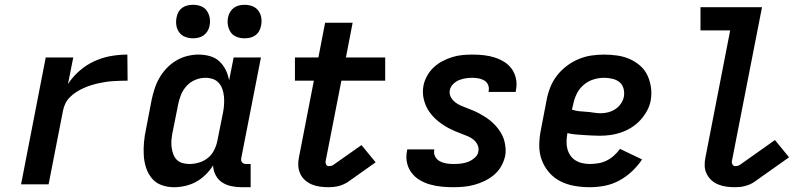

<svg xmlns="http://www.w3.org/2000/svg" viewBox="-20 -770 3340 802"><path d="M68 0 171 -530H286L264 -419Q284 -450 313 -475Q342 -500 375.5 -515Q409 -530 443.5 -536Q478 -542 512 -542L513 -433Q497 -433 482 -432.5Q467 -432 451 -431Q435 -430 419.5 -427.5Q404 -425 388.5 -421.5Q373 -418 357.5 -413Q342 -408 327 -401Q312 -394 298 -385Q284 -376 272 -364Q260 -352 253 -337.5Q246 -323 243 -307L183 0Z M707 12Q679 12 654.5 3Q630 -6 614 -25.5Q598 -45 590 -70Q582 -95 580.5 -122Q579 -149 581.5 -176.5Q584 -204 590 -231L613 -351Q618 -375 625.5 -398.5Q633 -422 645.5 -444Q658 -466 676 -485Q694 -504 716 -517Q738 -530 762 -536Q786 -542 809 -542Q834 -542 857 -535.5Q880 -529 896.5 -513.5Q913 -498 923 -477.5Q933 -457 937 -434L956 -530H1070L988 -111Q987 -106 987.5 -101Q988 -96 991 -92Q994 -88 999 -86.5Q1004 -85 1009 -85H1027V12H990Q967 12 946 7.5Q925 3 908 -8Q891 -19 881 -38Q871 -57 870 -79Q857 -58 838.5 -40Q820 -22 799 -10.5Q778 1 754 6.5Q730 12 707 12ZM771 -85Q791 -85 811.5 -91Q832 -97 848.5 -110.5Q865 -124 874.5 -143Q884 -162 888 -182L912 -302Q915 -318 916 -334.5Q917 -351 915.5 -367Q914 -383 909 -397.5Q904 -412 894 -423.5Q884 -435 869 -440Q854 -445 838 -445Q817 -445 796 -436.5Q775 -428 759.5 -411Q744 -394 736 -374Q728 -354 724 -333L700 -213Q697 -198 696 -183Q695 -168 697 -153.5Q699 -139 704 -125.5Q709 -112 718.5 -102.5Q728 -93 742 -89Q756 -85 771 -85Z M1001 -610Q984 -610 968.5 -616Q953 -622 944 -635Q935 -648 932 -665Q929 -682 933 -699Q935 -710 941.5 -720.5Q948 -731 958 -738Q968 -745 979.5 -747.5Q991 -750 1002 -750Q1019 -750 1034.5 -744Q1050 -738 1059.5 -725Q1069 -712 1071.5 -695Q1074 -678 1070 -661Q1068 -650 1062 -639.5Q1056 -629 1046 -622Q1036 -615 1024.5 -612.5Q1013 -610 1001 -610ZM786 -610Q769 -610 753.5 -616Q738 -622 728.5 -635Q719 -648 716.5 -665Q714 -682 718 -699Q720 -710 726 -720.5Q732 -731 742 -738Q752 -745 763.5 -747.5Q775 -750 787 -750Q804 -750 819.5 -744Q835 -738 844 -725Q853 -712 856 -695Q859 -678 855 -661Q853 -650 846.5 -639.5Q840 -629 830 -622Q820 -615 808.5 -612.5Q797 -610 786 -610Z M1353 12Q1334 12 1316 9.5Q1298 7 1282.5 0.5Q1267 -6 1254 -17.5Q1241 -29 1234 -44.5Q1227 -60 1226 -78Q1225 -96 1229 -114L1291 -433H1212V-530H1310L1338 -675H1453L1425 -530H1589V-433H1406L1340 -96Q1339 -89 1342.5 -82.5Q1346 -76 1353 -76Q1358 -76 1363 -77Q1368 -78 1372 -81L1490 -164L1549 -92L1432 -9Q1422 -3 1412.5 1Q1403 5 1393 7.5Q1383 10 1372.5 11Q1362 12 1353 12Z M1873 12Q1848 12 1823.5 9.5Q1799 7 1776 0.5Q1753 -6 1733 -18Q1713 -30 1699 -48.5Q1685 -67 1680 -90.5Q1675 -114 1680 -139L1681 -146H1794V-143Q1791 -128 1798 -115.5Q1805 -103 1817 -96.5Q1829 -90 1843.5 -87.5Q1858 -85 1873 -85Q1888 -85 1903.5 -86.5Q1919 -88 1934 -93.5Q1949 -99 1962.5 -110.5Q1976 -122 1978 -137Q1981 -152 1975 -164.5Q1969 -177 1958.5 -186Q1948 -195 1935 -200.5Q1922 -206 1908.5 -211Q1895 -216 1882 -221.5Q1869 -227 1856.5 -233.5Q1844 -240 1832.5 -247.5Q1821 -255 1810.5 -263.5Q1800 -272 1790.5 -282Q1781 -292 1773 -303.5Q1765 -315 1759.5 -327.5Q1754 -340 1750.5 -354Q1747 -368 1746.5 -382.5Q1746 -397 1749 -413Q1753 -433 1764 -453Q1775 -473 1791.5 -488.5Q1808 -504 1828 -514.5Q1848 -525 1869 -531.5Q1890 -538 1911 -540Q1932 -542 1953 -542Q1977 -542 2000.5 -539.5Q2024 -537 2046 -530Q2068 -523 2087 -511Q2106 -499 2118.5 -481Q2131 -463 2135.5 -440Q2140 -417 2135 -393L2134 -386H2021V-389Q2024 -403 2019 -415Q2014 -427 2003.5 -433.5Q1993 -440 1979.5 -442.5Q1966 -445 1953 -445Q1939 -445 1925.5 -443Q1912 -441 1898 -435.5Q1884 -430 1873 -419Q1862 -408 1859 -394Q1856 -379 1862.5 -366Q1869 -353 1880 -344Q1891 -335 1903.5 -329.5Q1916 -324 1929.5 -319Q1943 -314 1956 -308.5Q1969 -303 1981 -296.5Q1993 -290 2005 -282.5Q2017 -275 2027.5 -266.5Q2038 -258 2047.5 -248Q2057 -238 2065 -226.5Q2073 -215 2079 -202.5Q2085 -190 2088 -176Q2091 -162 2092 -147.5Q2093 -133 2090 -118Q2085 -96 2073.5 -75.5Q2062 -55 2043.5 -39.5Q2025 -24 2004 -14Q1983 -4 1961 2Q1939 8 1917 10Q1895 12 1873 12Z M2444 12Q2411 12 2379.5 6.5Q2348 1 2320.5 -13Q2293 -27 2273 -50.5Q2253 -74 2242.5 -103Q2232 -132 2232.5 -165Q2233 -198 2240 -231L2263 -351Q2268 -378 2278 -404Q2288 -430 2305.5 -453Q2323 -476 2346.5 -494Q2370 -512 2396.5 -523Q2423 -534 2449.5 -538Q2476 -542 2503 -542Q2531 -542 2558.5 -538Q2586 -534 2610 -523.5Q2634 -513 2653.5 -496Q2673 -479 2684 -456Q2695 -433 2699 -406Q2703 -379 2698 -350Q2694 -328 2682.5 -307Q2671 -286 2654.5 -268Q2638 -250 2617 -237Q2596 -224 2574 -216.5Q2552 -209 2529.5 -206Q2507 -203 2485 -203Q2468 -203 2451.5 -204Q2435 -205 2417.5 -206Q2400 -207 2383.5 -208.5Q2367 -210 2350 -214V-213Q2347 -196 2346.5 -179.5Q2346 -163 2350 -148Q2354 -133 2362.5 -120.5Q2371 -108 2384 -100Q2397 -92 2412.5 -88.5Q2428 -85 2444 -85Q2461 -85 2479 -88Q2497 -91 2513.5 -99Q2530 -107 2544 -119.5Q2558 -132 2570 -148L2662 -104Q2644 -77 2619.5 -54Q2595 -31 2566 -15.5Q2537 0 2505.5 6Q2474 12 2444 12ZM2490 -297Q2505 -297 2520.5 -301Q2536 -305 2550 -314Q2564 -323 2573.5 -337Q2583 -351 2586 -366Q2589 -384 2584.5 -400.5Q2580 -417 2567.5 -427Q2555 -437 2538 -441Q2521 -445 2503 -445Q2481 -445 2458.5 -438Q2436 -431 2417.5 -415Q2399 -399 2388.5 -377Q2378 -355 2374 -333L2369 -312Q2384 -307 2399 -305.5Q2414 -304 2429.5 -303Q2445 -302 2459.5 -299.5Q2474 -297 2490 -297Z M3050 12Q3032 12 3014 9.5Q2996 7 2980 0.5Q2964 -6 2951.5 -17.5Q2939 -29 2931.5 -44.5Q2924 -60 2923.5 -78Q2923 -96 2927 -114L3030 -643H2906V-740H3163L3037 -96Q3036 -89 3040 -82.5Q3044 -76 3051 -76Q3055 -76 3060 -77Q3065 -78 3070 -81L3217 -185L3276 -113L3129 -9Q3120 -3 3110 1Q3100 5 3090 7.5Q3080 10 3070 11Q3060 12 3050 12Z"/></svg>

Font: Lode Term
Style: Bold Italic
Weight: 700
Italic angle: -11°
Monospace: yes
Designer: Belleve Invis
Foundry: Belleve Invis
Version: Version 29.2.0